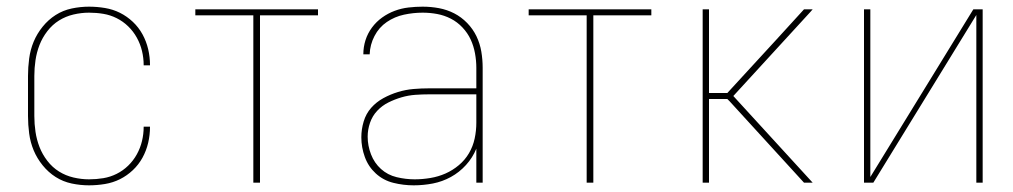

<svg xmlns="http://www.w3.org/2000/svg" viewBox="-20 -548 3040 576"><path d="M247 8Q221 8 195 2.5Q169 -3 147 -17Q125 -31 108 -52Q91 -73 81 -97Q71 -121 67.5 -147.5Q64 -174 64 -200V-320Q64 -346 67.5 -372.5Q71 -399 81 -423Q91 -447 108 -468Q125 -489 147 -503Q169 -517 195 -522.5Q221 -528 247 -528Q271 -528 295 -524Q319 -520 340 -509.5Q361 -499 378.5 -482.5Q396 -466 407.5 -445Q419 -424 424.5 -400.5Q430 -377 430 -353V-352H411V-353Q411 -374 406 -395Q401 -416 390.5 -435Q380 -454 364.5 -469Q349 -484 330 -493.5Q311 -503 290 -506.5Q269 -510 247 -510Q224 -510 200.5 -504.5Q177 -499 157 -486.5Q137 -474 122 -454.5Q107 -435 98.5 -413Q90 -391 86.5 -367.5Q83 -344 83 -320V-200Q83 -176 86.5 -152.5Q90 -129 98.5 -107Q107 -85 122 -65.5Q137 -46 157 -33.5Q177 -21 200.5 -15.5Q224 -10 247 -10Q269 -10 290 -13.5Q311 -17 330 -26.5Q349 -36 364.5 -51Q380 -66 390.5 -85Q401 -104 406 -125Q411 -146 411 -167V-168H430V-167Q430 -143 424.5 -119.5Q419 -96 407.5 -75Q396 -54 378.5 -37.5Q361 -21 340 -10.5Q319 0 295 4Q271 8 247 8Z M740 0V-502H566V-520H934V-502H760V0Z M1221 8Q1190 8 1160 0.5Q1130 -7 1107.5 -27.5Q1085 -48 1074.5 -77Q1064 -106 1064 -136Q1064 -160 1071 -183.5Q1078 -207 1093.5 -224.5Q1109 -242 1130 -253.5Q1151 -265 1174 -272Q1197 -279 1220.5 -281Q1244 -283 1268 -283H1409V-345Q1409 -366 1405 -388Q1401 -410 1392 -429.5Q1383 -449 1367.5 -465.5Q1352 -482 1332.5 -492Q1313 -502 1291.5 -506Q1270 -510 1248 -510Q1220 -510 1192 -504Q1164 -498 1140.5 -482Q1117 -466 1103.5 -440Q1090 -414 1089 -385H1070Q1070 -407 1076.5 -427.5Q1083 -448 1096 -465.5Q1109 -483 1126.5 -495.5Q1144 -508 1164 -515.5Q1184 -523 1205.5 -525.5Q1227 -528 1248 -528Q1273 -528 1297 -523.5Q1321 -519 1342.5 -508Q1364 -497 1381.5 -479Q1399 -461 1409.5 -439Q1420 -417 1424 -393Q1428 -369 1428 -345V0H1409V-102Q1398 -75 1378 -53Q1358 -31 1332.5 -17Q1307 -3 1278.5 2.5Q1250 8 1221 8ZM1224 -10Q1247 -10 1271 -14Q1295 -18 1316.5 -27.5Q1338 -37 1356.5 -52.5Q1375 -68 1387 -88.5Q1399 -109 1404 -132.5Q1409 -156 1409 -180V-265H1268Q1247 -265 1226 -263.5Q1205 -262 1184.5 -256Q1164 -250 1145 -240.5Q1126 -231 1111.5 -215.5Q1097 -200 1090 -179.5Q1083 -159 1083 -138Q1083 -111 1093 -85Q1103 -59 1123 -41Q1143 -23 1170 -16.5Q1197 -10 1224 -10Z M1740 0V-502H1566V-520H1934V-502H1760V0Z M2088 0V-520H2107V-269H2162L2309 -429L2392 -520H2418L2411 -512L2180 -260L2418 0H2392L2169 -244L2162 -251H2107V0Z M2572 0V-520H2591V-17L2900 -520H2928V0H2909V-503L2600 0Z"/></svg>

Font: Iosevka Curly Thin
Style: Regular
Weight: 100
Monospace: yes
Designer: Belleve Invis
Foundry: Belleve Invis
Version: Version 22.1.2; ttfautohint (v1.8.4)